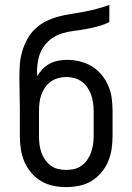

<svg xmlns="http://www.w3.org/2000/svg" viewBox="-20 -755 540 783"><path d="M250 8Q223 8 196.5 2.5Q170 -3 147.5 -16.5Q125 -30 107.5 -50.5Q90 -71 79.5 -95.5Q69 -120 65 -146.5Q61 -173 61 -200V-303Q61 -336 60 -370Q59 -404 59 -438Q59 -438 59 -438Q59 -438 59 -438V-439Q59 -466 61 -492.5Q63 -519 70.5 -545Q78 -571 91 -595Q104 -619 123.5 -637.5Q143 -656 167 -668Q191 -680 217 -687Q243 -694 269.5 -698Q296 -702 322.5 -707Q349 -712 375 -719Q401 -726 426 -735V-665Q404 -654 379.5 -647.5Q355 -641 330.5 -636.5Q306 -632 281 -629Q256 -626 232 -618.5Q208 -611 187.5 -595.5Q167 -580 154 -558.5Q141 -537 136 -512Q131 -487 131 -462Q131 -458 131.5 -453.5Q132 -449 132 -445Q141 -460 154 -473.5Q167 -487 183 -495.5Q199 -504 217.5 -507.5Q236 -511 254 -511Q280 -511 306 -504.5Q332 -498 354.5 -484.5Q377 -471 394 -450.5Q411 -430 421.5 -405.5Q432 -381 435.5 -355Q439 -329 439 -303V-200Q439 -173 435 -146.5Q431 -120 420.5 -95.5Q410 -71 392.5 -50.5Q375 -30 352.5 -16.5Q330 -3 303.5 2.5Q277 8 250 8ZM250 -62Q267 -62 283.5 -66Q300 -70 313.5 -80Q327 -90 336.5 -104Q346 -118 351.5 -134Q357 -150 359.5 -166.5Q362 -183 362 -200V-303Q362 -319 359.5 -336Q357 -353 351.5 -368.5Q346 -384 336.5 -398Q327 -412 313.5 -422Q300 -432 283.5 -436.5Q267 -441 251 -441Q234 -441 217.5 -436.5Q201 -432 187 -422Q173 -412 163.5 -398Q154 -384 148.5 -368.5Q143 -353 141 -336Q139 -319 139 -303V-200Q139 -183 141 -166.5Q143 -150 148.5 -134Q154 -118 163.5 -104Q173 -90 186.5 -80Q200 -70 216.5 -66Q233 -62 250 -62Z"/></svg>

Font: Iosevka Gothic
Style: Regular
Weight: 400
Monospace: yes
Designer: Belleve Invis
Foundry: Belleve Invis
Version: Version 15.5.1; ttfautohint (v1.8.4)